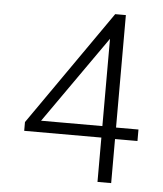

<svg xmlns="http://www.w3.org/2000/svg" viewBox="-47 -656 595 699"><g transform="rotate(5 250.0 -307.0)"><path d="M335 0V-162H53V-194L346 -614H385V-203H467V-161H385V0ZM111 -204H335V-523Z"/></g></svg>

Font: Inconsolata Light
Style: Regular
Weight: 300
Designer: Raph Levien, Cyreal, Brenton Simpson
Foundry: Raph Levien, Cyreal, Google
Version: Version 3.001